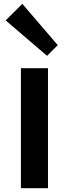

<svg xmlns="http://www.w3.org/2000/svg" viewBox="-20 -988 362 1008"><path d="M231.9 -629.9V0H89.8V-629.9ZM97.2 -967.8 283.2 -751 227.1 -694.8 9.8 -880.9Z"/></svg>

Font: Sinkin Sans 600 SemiBold
Style: Regular
Weight: 600
Designer: Keith Bates
Foundry: K-Type
Version: Sinkin Sans (version 1.0)  by Keith Bates   •   © 2014   www